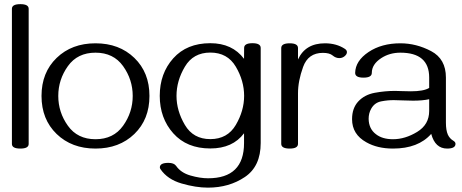

<svg xmlns="http://www.w3.org/2000/svg" viewBox="-20 -694 2196 912"><path d="M36.6 -652.3Q36.6 -674.3 76.7 -674.3Q116.2 -674.3 116.2 -652.3V-10.3Q116.2 11.7 76.7 11.7Q36.6 11.7 36.6 -10.3Z M433.6 -488.3Q546.4 -488.3 618.2 -418.9Q689.9 -349.6 689.9 -238.3Q689.9 -127 618.2 -57.6Q546.4 11.7 433.6 11.7Q320.8 11.7 249 -57.6Q177.2 -127 177.2 -238.3Q177.2 -349.6 249 -418.9Q320.8 -488.3 433.6 -488.3ZM433.6 -443.8Q348.1 -443.8 302.5 -379.9Q256.8 -315.9 256.8 -238.3Q256.8 -160.6 302.5 -96.7Q348.1 -32.7 433.6 -32.7Q519 -32.7 564.7 -96.7Q610.4 -160.6 610.4 -238.3Q610.4 -315.9 564.7 -379.9Q519 -443.8 433.6 -443.8Z M1218.3 -14.6Q1218.3 96.2 1143.3 146.7Q1068.4 197.3 967.8 197.3Q910.6 197.3 843 177.7Q775.4 158.2 742.2 109.4Q739.3 105 739.3 101.1Q739.3 79.6 779.8 79.6Q806.2 79.6 816.4 93.8Q838.9 126.5 884.3 139.6Q929.7 152.8 968.3 152.8Q1139.2 152.8 1139.2 -14.6V-61Q1085.4 11.2 979 11.2Q867.2 11.2 803 -60.8Q738.8 -132.8 738.8 -238.8Q738.8 -345.2 803 -417Q867.2 -488.8 979 -488.8Q1083.5 -488.8 1139.2 -414.6L1139.6 -466.3Q1139.6 -488.8 1179.2 -488.8Q1218.3 -488.8 1218.3 -466.3ZM979 -33.2Q1060.5 -33.2 1100.1 -100.6Q1139.6 -168 1139.6 -238.8Q1139.6 -310.1 1100.1 -377.2Q1060.5 -444.3 979 -444.3Q897.9 -444.3 858.2 -377.2Q818.4 -310.1 818.4 -238.8Q818.4 -168 858.2 -100.6Q897.9 -33.2 979 -33.2Z M1356 11.7Q1315.9 11.7 1315.9 -10.7V-465.8Q1315.9 -488.3 1356 -488.3Q1395.5 -488.3 1395.5 -465.8V-411.6Q1430.7 -488.3 1523.4 -488.3Q1578.1 -488.3 1618.2 -461.9Q1627.9 -455.6 1627.9 -446.3Q1627.9 -435.1 1614.7 -425.3Q1604.5 -418 1591.8 -418Q1574.7 -418 1560.1 -430.4Q1545.4 -442.9 1513.7 -442.9Q1443.8 -442.9 1419.7 -376Q1395.5 -309.1 1395.5 -251V-10.7Q1395.5 11.7 1356 11.7Z M2104 11.7Q2046.9 11.7 2028.3 -58.1Q1966.8 11.7 1846.7 11.7Q1772.9 11.7 1720.2 -18.1Q1652.3 -55.7 1652.3 -127.9Q1652.3 -180.2 1681.6 -211.9Q1711.4 -244.1 1760 -253.2Q1808.6 -262.2 1856 -262.2Q1871.6 -262.2 1891.4 -261.2Q1911.1 -260.3 1931.6 -260.3Q1992.7 -260.3 2018.6 -276.4V-325.7Q2018.6 -443.8 1881.8 -443.8Q1830.6 -443.8 1791 -418Q1746.1 -388.7 1746.1 -347.7Q1746.1 -325.2 1706.5 -325.2Q1667 -325.2 1667 -347.7Q1668 -404.8 1730.5 -446.8Q1792.5 -488.3 1881.8 -488.3Q1957.5 -488.3 2027.8 -451.2Q2098.1 -414.1 2098.1 -325.7V-111.3Q2098.1 -75.2 2107.4 -54.2Q2116.2 -35.6 2132.8 -25.9Q2143.6 -19.5 2143.6 -10.7Q2143.6 11.7 2104 11.7ZM1846.7 -32.7Q1904.3 -32.7 1961.4 -67.4Q2018.6 -102.1 2018.6 -167V-222.7Q1986.8 -215.8 1941.9 -215.8Q1919.4 -215.8 1897 -217Q1874.5 -218.3 1852.1 -218.3Q1822.8 -218.8 1791 -212.6Q1759.3 -206.5 1743.2 -177.7Q1731 -156.2 1731 -129.4Q1731.9 -82 1765.6 -56.6Q1795.9 -32.7 1846.7 -32.7Z"/></svg>

Font: Gayathri
Style: Regular
Weight: 400
Designer: Binoy Dominic <binoy.domenic@gmail.com>
Foundry: SMC
Version: Version 1.000